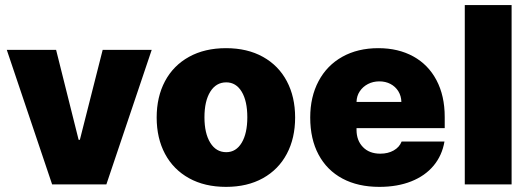

<svg xmlns="http://www.w3.org/2000/svg" viewBox="-20 -727 2086 757"><path d="M399.4 0H185.5L6.8 -530.3H201.2L290 -175.8H294.9L384.8 -530.3H578.1Z M597.7 -263.7Q597.7 -345.2 630.6 -407Q663.6 -468.8 725.3 -502.9Q787.1 -537.1 871.1 -537.1Q955.1 -537.1 1016.6 -502.9Q1078.1 -468.8 1110.8 -407Q1143.6 -345.2 1143.6 -263.7Q1143.6 -182.1 1110.8 -120.4Q1078.1 -58.6 1016.6 -24.4Q955.1 9.8 871.1 9.8Q787.1 9.8 725.3 -24.4Q663.6 -58.6 630.6 -120.4Q597.7 -182.1 597.7 -263.7ZM955.1 -264.6Q955.1 -328.6 932.9 -365.5Q910.6 -402.3 872.1 -402.3Q832 -402.3 809.1 -365.5Q786.1 -328.6 786.1 -264.6Q786.1 -201.2 809.1 -164.1Q832 -127 872.1 -127Q910.6 -127 932.9 -164.1Q955.1 -201.2 955.1 -264.6Z M1203.1 -263.7Q1203.1 -345.2 1236.1 -407.2Q1269 -469.2 1329.8 -503.2Q1390.6 -537.1 1471.7 -537.1Q1550.3 -537.1 1609.4 -504.6Q1668.5 -472.2 1700.9 -410.9Q1733.4 -349.6 1733.4 -265.6V-221.7H1385.7V-214.8Q1385.7 -173.3 1410.9 -147.2Q1436 -121.1 1479.5 -121.1Q1509.8 -121.1 1532.2 -133.8Q1554.7 -146.5 1563.5 -168.9H1732.4Q1723.1 -114.3 1689.7 -74Q1656.2 -33.7 1601.6 -12Q1546.9 9.8 1475.6 9.8Q1391.6 9.8 1330.3 -22.9Q1269 -55.7 1236.1 -117.2Q1203.1 -178.7 1203.1 -263.7ZM1562.5 -325.2Q1562 -348.6 1550.5 -367.2Q1539.1 -385.7 1519.5 -396Q1500 -406.2 1475.6 -406.2Q1451.2 -406.2 1430.9 -395.8Q1410.6 -385.3 1398.4 -366.9Q1386.2 -348.6 1385.7 -325.2Z M1997.1 0H1812.5V-707H1997.1Z"/></svg>

Font: Pretendard JP Black
Style: Regular
Weight: 900
Designer: Base glyphs from Inter by Rasmus Andersson; Hangeul glyphs from Noto Sans CJK(Source Han Sans) by Jang Soo-young and Kan
Foundry: Kil Hyung-jin
Version: Version 1.309